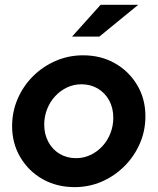

<svg xmlns="http://www.w3.org/2000/svg" viewBox="-20 -758 647 788"><path d="M286.3 10Q212.9 10 155 -22.8Q97.1 -55.6 63.4 -112.6Q29.7 -169.6 29.7 -240.4Q29.7 -299.6 52.5 -352.4Q75.3 -405.2 115.6 -445.3Q156 -485.4 208.8 -508.2Q261.6 -531 320.9 -531Q394.3 -531 451.8 -498.2Q509.3 -465.5 543 -408.9Q576.8 -352.4 576.8 -280.6Q576.8 -221.5 554 -169Q531.2 -116.5 490.8 -76.1Q450.5 -35.7 398 -12.8Q345.6 10 286.3 10ZM292.2 -108.9Q323.6 -108.9 351.1 -121.9Q378.6 -134.8 399.8 -157.5Q421.1 -180.3 433 -210.6Q445 -240.9 445 -274.4Q445 -314.7 428.1 -345.7Q411.3 -376.7 381.7 -394.4Q352 -412.1 314.4 -412.1Q282.9 -412.1 255.4 -399.2Q227.9 -386.2 206.7 -363.5Q185.4 -340.7 173.5 -310.4Q161.5 -280.2 161.5 -246.6Q161.5 -207.2 178.4 -175.7Q195.2 -144.2 224.8 -126.6Q254.5 -108.9 292.2 -108.9ZM275.8 -607.9 392.8 -738.2H547.2L387.9 -607.9Z"/></svg>

Font: Red Hat Display VF
Style: Italic
Weight: 300
Italic angle: -12°
Designer: Pentagram, MCKL
Foundry: Pentagram, MCKL
Version: Version 1.023